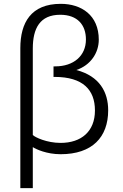

<svg xmlns="http://www.w3.org/2000/svg" viewBox="-20 -796 639 1001"><path d="M86 185H151V-29C168 -18 223 8 296 8C461 8 544 -81 544 -221C544 -316 499 -399 378 -431C453 -456 495 -521 495 -589C495 -717 404 -776 297 -776C141 -776 86 -677 86 -545ZM294 -719C384 -719 428 -666 428 -590C428 -505 364 -450 268 -450H259V-395H265C413 -395 475 -327 475 -220C475 -111 404 -51 296 -51C224 -51 163 -80 151 -92V-543C151 -648 188 -719 294 -719Z"/></svg>

Font: Repo Light
Style: Regular
Weight: 300
Designer: Stefan Peev
Foundry: Context Ltd
Version: Version 001.502